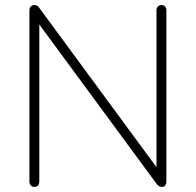

<svg xmlns="http://www.w3.org/2000/svg" viewBox="-20 -731 772 757"><path d="M116 6Q107 6 101.5 0Q96 -6 96 -16V-688Q96 -699 101 -705Q106 -711 114 -711Q123 -711 127.5 -708Q132 -705 137 -697L619 -42H597V-689Q597 -700 602.5 -705.5Q608 -711 617 -711Q626 -711 631 -705.5Q636 -700 636 -689V-17Q636 -6 631.5 0Q627 6 619 6Q612 6 606.5 2.5Q601 -1 596 -8L114 -663H135V-16Q135 -6 130 0Q125 6 116 6Z"/></svg>

Font: Nunito ExtraLight
Style: Regular
Weight: 200
Designer: Vernon Adams
Foundry: Vernon Adams
Version: Version 3.602;April 4, 2023;FontCreator 14.0.0.2856 64-bit